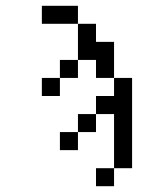

<svg xmlns="http://www.w3.org/2000/svg" viewBox="-20 -520 540 665"><path d="M375 62.5H312.5V125H375ZM375 62.5H437.5V-250H375V-187.5H312.5V-125H250V-62.5H187.5V0H250V-62.5H312.5V-125H375ZM187.5 -250H125V-187.5H187.5ZM187.5 -250H250V-312.5H187.5ZM375 -250Q375 -250 375 -375H312.5V-437.5H250Q250 -437.5 250 -312.5H312.5V-250ZM250 -437.5V-500H125V-437.5Z"/></svg>

Font: UnifontExMono
Style: Regular
Weight: 500
Version: Version 15.0.06